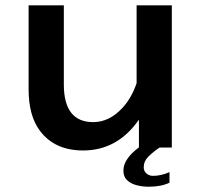

<svg xmlns="http://www.w3.org/2000/svg" viewBox="-20 -585 760 724"><path d="M540.5 119.1Q517.6 119.1 495.6 113.5Q473.6 107.9 459.5 94.7Q445.3 81.5 445.3 58.1Q445.3 14.6 503.9 -29.3V-133.8Q422.9 -17.6 293.5 -17.6Q186.5 -17.6 130.9 -91.3Q87.9 -147.9 87.9 -248.5V-564.9H220.7V-266.6Q220.7 -124.5 331.5 -124.5Q391.1 -124.5 439.9 -176.3Q475.1 -212.9 495.1 -271.5V-564.9H627.9V-28.8H582Q557.1 -12.2 539.6 5.4Q522 22.9 522 45.9Q522 60.5 532.5 69.3Q543 78.1 556.6 78.1Q587.9 78.1 619.1 64V104Q587.4 119.1 540.5 119.1Z"/></svg>

Font: FORM UDPGothic
Style: Bold
Weight: 700
Foundry: Pronama LLC
Version: Version 1.051